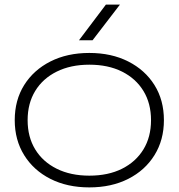

<svg xmlns="http://www.w3.org/2000/svg" viewBox="-20 -802 776 834"><path d="M368 12Q272 12 199 -25Q126 -62 85 -128Q44 -194 44 -280Q44 -367 85 -432.5Q126 -498 199 -535Q272 -572 368 -572Q464 -572 537 -535Q610 -498 651 -432.5Q692 -367 692 -280Q692 -194 651 -128Q610 -62 537 -25Q464 12 368 12ZM368 -39Q450 -39 510 -69Q570 -99 603 -153Q636 -207 636 -280Q636 -353 603 -407Q570 -461 510 -491Q450 -521 368 -521Q287 -521 226.5 -491Q166 -461 133 -407Q100 -353 100 -280Q100 -207 133 -153Q166 -99 226.5 -69Q287 -39 368 -39ZM440 -782H501L382 -627H323Z"/></svg>

Font: Bounded
Style: Regular
Weight: 200
Designer: Vlad Churkin
Version: Version 1.0